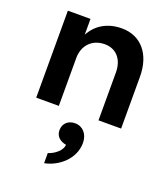

<svg xmlns="http://www.w3.org/2000/svg" viewBox="-149 -615 906 1037"><g transform="rotate(20 304.0 -96.0)"><path d="M65 0H195V-275C195 -348 243 -398 315 -398C383 -398 423 -348 423 -275V0H553V-298C553 -426 484 -510 373 -510C291 -510 229 -473 195 -409V-500H65ZM310 58C271 58 243 83 243 122C243 159 271 179 303 184C303 215 265 248 226 260V318C305 303 386 236 386 144C386 93 355 58 310 58Z"/></g></svg>

Font: Goli SemiBold
Style: Regular
Weight: 600
Designer: jaikishan Patel
Foundry: MagicType
Version: Version 1.000;Glyphs 3.2 (3242)